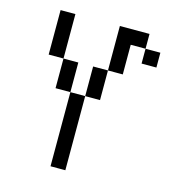

<svg xmlns="http://www.w3.org/2000/svg" viewBox="-97 -704 694 782"><g transform="rotate(15 250.0 -312.5)"><path d="M500 -500V-562.5H437.5V-500ZM187.5 -312.5V0H250V-312.5ZM187.5 -312.5Q187.5 -312.5 187.5 -437.5H125Q125 -437.5 125 -312.5ZM250 -312.5H312.5Q312.5 -312.5 312.5 -437.5H250Q250 -437.5 250 -312.5ZM125 -437.5V-625H62.5V-437.5ZM312.5 -437.5H375Q375 -437.5 375 -562.5H437.5V-625H312.5Z"/></g></svg>

Font: Unifont
Style: Regular
Weight: 500
Version: Version 13.0.05